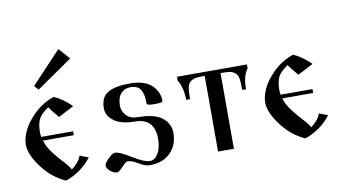

<svg xmlns="http://www.w3.org/2000/svg" viewBox="-79 -983 2118 1188"><g transform="rotate(-10 980.0 -389.0)"><path d="M342.8 -795.9 155.3 -596.7 179.7 -570.3 405.3 -726.6ZM274.4 -381.8 372.1 -432.6C336.9 -467.8 300.5 -493.5 262.7 -509.8C213.9 -492.8 171.9 -467 136.7 -432.1C101.6 -397.3 77 -364.1 63 -332.5C49 -300.9 42 -272.8 42 -248C42 -207 62.3 -159.3 103 -105C143.7 -50.6 192.4 -11.1 249 13.7C316.7 -10.4 371.1 -49.5 412.1 -103.5L357.4 -124C349.6 -98 329.1 -72.6 295.9 -47.9C290 -60.9 276.7 -78.5 255.9 -100.6C235 -122.7 214.4 -147.1 193.8 -173.8C173.3 -200.5 158.9 -227.5 150.4 -254.9H344.7V-279.3H144.5C142.6 -289.1 141.6 -299.2 141.6 -309.6C141.6 -344.1 146.8 -371.4 157.2 -391.6C167.6 -411.8 188.2 -432 218.8 -452.1C224 -443 242.5 -419.6 274.4 -381.8Z M642.6 -38.1C660.2 -38.1 682 -30.1 708 -14.2C734 1.8 757.2 9.8 777.3 9.8C831.4 9.8 874.3 -6.2 906.2 -38.1C938.2 -70 954.1 -111 954.1 -161.1C954.1 -200.8 938.2 -233.2 906.2 -258.3C874.3 -283.4 823.2 -295.9 752.9 -295.9C722.3 -295.9 698.7 -305 682.1 -323.2C665.5 -341.5 657.2 -362 657.2 -384.8C657.2 -418 664.9 -443.2 680.2 -460.4C695.5 -477.7 715.8 -486.3 741.2 -486.3C770.5 -486.3 791.3 -477.1 803.7 -458.5C816.1 -439.9 822.3 -409.8 822.3 -368.2C822.3 -361 839.5 -357.4 874 -357.4C905.9 -357.4 921.9 -361 921.9 -368.2C921.9 -406.6 907.2 -439.8 877.9 -467.8C848.6 -495.8 803.1 -509.8 741.2 -509.8C678.7 -509.8 632.3 -500.7 602.1 -482.4C571.8 -464.2 556.6 -432 556.6 -385.7C556.6 -353.8 571.9 -327 602.5 -305.2C633.1 -283.4 675.5 -272.5 729.5 -272.5C812.8 -272.5 854.5 -229.2 854.5 -142.6C854.5 -105.5 847.5 -75 833.5 -51.3C819.5 -27.5 802.7 -15.6 783.2 -15.6C758.5 -15.6 722.5 -30.3 675.3 -59.6C628.1 -88.9 595.4 -103.5 577.1 -103.5C564.8 -103.5 549.8 -94.2 532.2 -75.7C514.6 -57.1 505.9 -44.6 505.9 -38.1C505.9 -23.8 513.2 -10.7 527.8 1C542.5 12.7 556.3 18.6 569.3 18.6C577.1 18.6 589.8 9.1 607.4 -9.8C625 -28.6 636.7 -38.1 642.6 -38.1Z M1206.1 0H1305.7V-475.6C1331.7 -475.6 1350.9 -474.6 1363.3 -472.7C1375.7 -470.7 1386.9 -465.5 1397 -457C1407.1 -448.6 1413.4 -436.2 1416 -419.9C1418.6 -403.6 1419.9 -380.2 1419.9 -349.6H1443.4C1443.4 -405.6 1454.1 -447.6 1475.6 -475.6V-500H1036.1V-475.6L1043.9 -462.9C1049.2 -454.4 1054.4 -439.6 1059.6 -418.5C1064.8 -397.3 1067.4 -374.3 1067.4 -349.6H1091.8C1091.8 -380.2 1093.1 -403.6 1095.7 -419.9C1098.3 -436.2 1104.7 -448.6 1114.7 -457C1124.8 -465.5 1136.1 -470.7 1148.4 -472.7C1160.8 -474.6 1180 -475.6 1206.1 -475.6Z M1778.3 -381.8 1876 -432.6C1840.8 -467.8 1804.4 -493.5 1766.6 -509.8C1717.8 -492.8 1675.8 -467 1640.6 -432.1C1605.5 -397.3 1580.9 -364.1 1566.9 -332.5C1552.9 -300.9 1545.9 -272.8 1545.9 -248C1545.9 -207 1566.2 -159.3 1606.9 -105C1647.6 -50.6 1696.3 -11.1 1752.9 13.7C1820.6 -10.4 1875 -49.5 1916 -103.5L1861.3 -124C1853.5 -98 1833 -72.6 1799.8 -47.9C1793.9 -60.9 1780.6 -78.5 1759.8 -100.6C1738.9 -122.7 1718.3 -147.1 1697.8 -173.8C1677.2 -200.5 1662.8 -227.5 1654.3 -254.9H1848.6V-279.3H1648.4C1646.5 -289.1 1645.5 -299.2 1645.5 -309.6C1645.5 -344.1 1650.7 -371.4 1661.1 -391.6C1671.5 -411.8 1692.1 -432 1722.7 -452.1C1727.9 -443 1746.4 -419.6 1778.3 -381.8Z"/></g></svg>

Font: TriodPostnaja
Style: Medium
Weight: 500
Version: 20110805; ttfautohint (v0.96) -l 8 -r 50 -G 200 -x 14 -w "G"